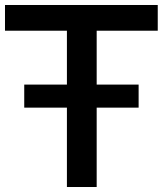

<svg xmlns="http://www.w3.org/2000/svg" viewBox="-20 -749 652 769"><path d="M248 0V-317.9H77.1V-410.2H248V-626H0V-729H611.8V-626H367.2V-410.2H535.2V-317.9H367.2V0Z"/></svg>

Font: BDO Grotesk Medium
Style: Regular
Weight: 500
Designer: Deni Anggara
Foundry: Lokal Container
Version: Version 2.000